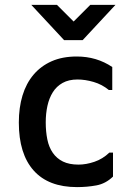

<svg xmlns="http://www.w3.org/2000/svg" viewBox="-20 -768 540 785"><path d="M442 -144V-46Q412 -17 374 -10Q336 -3 295 -3Q178 -3 117.5 -71Q57 -139 57 -267Q57 -328 72 -377.5Q87 -427 117 -462.5Q147 -498 191 -517.5Q235 -537 294 -537Q375 -537 439 -494V-400H425Q397 -423 362.5 -433Q328 -443 297 -443Q261 -443 236 -429Q211 -415 196 -391Q181 -367 174 -335.5Q167 -304 167 -268Q167 -230 173.5 -198Q180 -166 196 -143Q212 -120 237.5 -107.5Q263 -95 301 -95Q332 -95 366 -106.5Q400 -118 427 -144ZM242 -604 108 -748H213L281 -680L349 -748H452L318 -604Z"/></svg>

Font: D2Coding ligature
Style: Bold
Weight: 700
Monospace: yes
Designer: Yong-Rak Park; Jeong-Hwan Yoon; Sang-Min Lee;
Foundry: NHN Corporation
Version: Version 1.3.2; Build 20180524